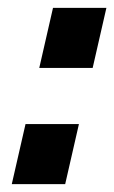

<svg xmlns="http://www.w3.org/2000/svg" viewBox="-20 -469 291 489"><path d="M216 -296C216 -296 251 -449 251 -449C251 -449 115 -449 115 -449C115 -449 80 -296 80 -296C80 -296 216 -296 216 -296ZM146 0C146 0 181 -153 181 -153C181 -153 45 -153 45 -153C45 -153 10 0 10 0C10 0 146 0 146 0Z"/></svg>

Font: My Font
Style: Bold Italic
Weight: 500
Version: Version 0.001